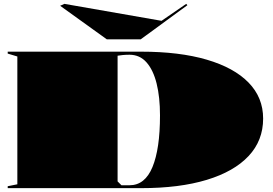

<svg xmlns="http://www.w3.org/2000/svg" viewBox="-20 -976 1415 996"><path d="M712 -708Q911 -708 1052.5 -666.5Q1194 -625 1269.5 -547.5Q1345 -470 1345 -361Q1345 -247 1269.5 -166.5Q1194 -86 1052.5 -43Q911 0 712 0H20V-10L70 -20V-683L20 -698V-708ZM652 -692Q633 -692 617 -690.5Q601 -689 590 -687V-35L610 -15H652Q732 -15 771 -109.5Q810 -204 810 -377Q810 -472 792.5 -542.5Q775 -613 740 -652.5Q705 -692 652 -692ZM946 -956 952 -949 710 -772H534L292 -946L314 -956L818 -868Z"/></svg>

Font: Kalnia Expanded
Style: Bold
Weight: 700
Width: 7
Designer: Frida Medrano
Foundry: Frida Medrano
Version: Version 1.105